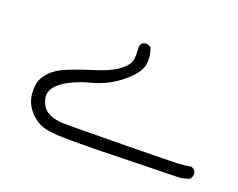

<svg xmlns="http://www.w3.org/2000/svg" viewBox="-71 -228 772 622"><g transform="rotate(20 314.5 83.0)"><path d="M321.3 -65.4Q321.3 -46.4 317.4 -36.6Q313.5 -26.9 304.7 -17.8Q295.9 -8.8 283.7 -0.5Q257.3 17.1 210.7 31.5Q164.1 45.9 126.5 61Q90.8 75.2 70.8 96.9Q50.8 118.7 47.9 143.6Q46.9 152.3 46.9 160.6Q46.9 176.8 50.8 191.4Q57.6 215.8 79.1 236.8Q95.7 253.4 115.2 260.7Q134.8 268.1 164.1 270Q184.6 271.5 225.6 271.5Q266.6 271.5 302.7 271L581.1 264.6Q604 264.2 623.5 255.4L628.9 244.6Q629.4 241.2 629.4 238.3Q629.4 230 624.5 224.1L613.8 217.8Q593.3 222.2 570.1 223.1Q546.9 224.1 404.3 226.1Q261.7 228 220.2 228Q178.7 228 171.9 227.8Q165 227.5 161.4 227.1Q157.7 226.6 154.1 225.8Q150.4 225.1 147 224.4Q143.6 223.6 140.1 222.7Q136.7 221.7 133.3 220.2Q119.1 214.8 110.4 206.5Q98.1 193.8 92.8 172.4Q91.8 167.5 91.8 163.1Q91.8 135.3 124 112.8Q159.7 87.9 215.1 73.5Q270.5 59.1 314.5 22.9Q357.4 -12.2 362.8 -42.5Q364.3 -51.3 364.3 -60.1Q364.3 -80.6 356 -101.1L344.7 -106Q342.8 -106.4 340.3 -106.4Q332.5 -106.4 325.7 -102.1L319.8 -90.3Q321.3 -76.2 321.3 -65.4Z"/></g></svg>

Font: NaikaiFont
Style: Light
Weight: 300
Version: Version 1.89